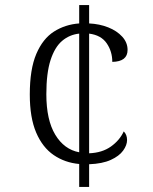

<svg xmlns="http://www.w3.org/2000/svg" viewBox="-20 -734 599 754"><path d="M291 -90Q235 -95 191 -125Q147 -155 122 -213.5Q97 -272 97 -363Q97 -462 122.5 -522Q148 -582 192 -610Q236 -638 291 -642V-714H330V-642Q371 -640 405 -626.5Q439 -613 460 -590Q481 -567 481 -538Q481 -492 421 -491Q421 -532 399 -564Q377 -596 330 -602V-132Q381 -134 415.5 -158.5Q450 -183 466 -218Q479 -205 479 -184Q479 -164 463.5 -142.5Q448 -121 415 -106Q382 -91 330 -89V0H291ZM291 -602Q253 -598 224 -573.5Q195 -549 178.5 -498Q162 -447 162 -364Q162 -263 197 -205Q232 -147 291 -136Z"/></svg>

Font: Noto Serif Tamil Light
Style: Regular
Weight: 300
Designer: Indian Type Foundry, Tom Grace, and the Monotype Design Team
Foundry: Monotype Imaging Inc.
Version: Version 2.004; ttfautohint (v1.8.4.7-5d5b)